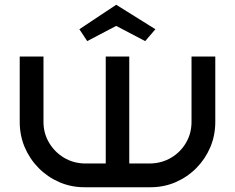

<svg xmlns="http://www.w3.org/2000/svg" viewBox="-20 -788 989 808"><path d="M886 -275Q886 -218 865 -168.5Q844 -119 806.5 -81Q769 -43 719.5 -21.5Q670 0 613 0H336Q279 0 229.5 -21.5Q180 -43 142.5 -81Q105 -119 84 -168.5Q63 -218 63 -275V-550H163V-275Q163 -227 186.5 -187.5Q210 -148 249 -124.5Q288 -101 336 -100H425V-550H524V-100H613Q661 -101 700.5 -124.5Q740 -148 763 -187.5Q786 -227 786 -275V-550H886ZM591 -615 469 -679 347 -615 314 -665 469 -768 634 -665Z"/></svg>

Font: Bruno Ace
Style: Regular
Weight: 400
Version: Version 1.100; ttfautohint (v1.8.4.7-5d5b);gftools[0.9.27]